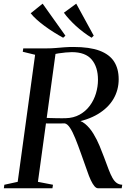

<svg xmlns="http://www.w3.org/2000/svg" viewBox="-36 -1000 702 1020"><path d="M-15.5 0 -13 -18.5 58 -34 150.5 -709 85 -725 87.5 -743H213.5Q237.5 -743 260.2 -745Q283 -747 306.2 -748.8Q329.5 -750.5 354 -750.5Q440 -750.5 492.8 -730.8Q545.5 -711 570 -673Q594.5 -635 594.5 -579Q594.5 -522 566.8 -474.5Q539 -427 484.2 -394Q429.5 -361 348.5 -347.5L359.5 -362.5Q390.5 -363 415.5 -342.5Q440.5 -322 460 -290Q479.5 -258 493.2 -224.5Q507 -191 516.5 -165.5Q530.5 -127.5 541 -100Q551.5 -72.5 561.5 -54.8Q571.5 -37 583.8 -28.2Q596 -19.5 613.5 -18.5L610.5 0H484Q475 0 465.5 -11.2Q456 -22.5 446.2 -43.2Q436.5 -64 427.5 -91Q410 -140 394.2 -184.5Q378.5 -229 364.2 -264.2Q350 -299.5 336 -320.8Q322 -342 308 -344.5Q301.5 -344.5 287.8 -344.2Q274 -344 257.2 -344Q240.5 -344 225 -344Q209.5 -344 199.5 -344.5L205 -374Q213.5 -373.5 228 -373Q242.5 -372.5 259.2 -372.2Q276 -372 290.5 -371.8Q305 -371.5 312 -372Q355 -373 387.5 -391.2Q420 -409.5 441.5 -438.8Q463 -468 473.8 -504Q484.5 -540 484.5 -576Q484.5 -644 451.2 -683.5Q418 -723 345.5 -723Q332 -723 312.8 -721.2Q293.5 -719.5 274.8 -716.5Q256 -713.5 243 -710.5L260.5 -725.5L165.5 -34L245.5 -18.5L242.5 0ZM462 -810.5 450.5 -799.5Q427.5 -813.5 406.2 -829.8Q385 -846 366.2 -863.2Q347.5 -880.5 331.5 -898Q315.5 -915.5 303.5 -932.5L369 -980.5ZM311.5 -810.5 299.5 -799.5Q274 -813.5 249 -829.2Q224 -845 201.2 -861.8Q178.5 -878.5 159.5 -895.5Q140.5 -912.5 127 -929.5L190.5 -980.5Z"/></svg>

Font: Merriweather 144pt
Style: Italic
Weight: 400
Italic angle: -7.8°
Version: Version 2.101